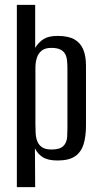

<svg xmlns="http://www.w3.org/2000/svg" viewBox="-20 -650 409 786"><path d="M49 116V-630H124V-454Q138 -477 158.5 -490Q179 -503 216 -503Q260 -503 285 -488.5Q310 -474 321 -447Q332 -420 332 -381V-136Q332 -91 322 -59Q312 -27 287 -10Q262 7 216 7Q176 7 155 -6.5Q134 -20 123 -43L124 116ZM190 -38Q215 -38 228 -44.5Q241 -51 247.5 -63Q254 -75 255 -90.5Q256 -106 256 -123V-370Q256 -386 254.5 -401.5Q253 -417 247 -428.5Q241 -440 227.5 -447Q214 -454 190 -454Q165 -454 151 -443Q137 -432 131 -413.5Q125 -395 125 -373V-140Q125 -122 126 -104Q127 -86 133 -71Q139 -56 152.5 -47Q166 -38 190 -38Z"/></svg>

Font: Alumni Sans Thin Medium
Style: Regular
Weight: 500
Version: Version 1.018